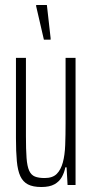

<svg xmlns="http://www.w3.org/2000/svg" viewBox="-20 -742 370 770"><path d="M146 8Q112 8 92 -2.5Q72 -13 61.5 -35.5Q51 -58 47.5 -96Q44 -134 44 -188V-510H84V-196Q84 -142 86.5 -108.5Q89 -75 97 -57.5Q105 -40 120 -34Q135 -28 159 -28Q191 -28 207.5 -44.5Q224 -61 232 -90.5Q240 -120 241.5 -160.5Q243 -201 243 -247V-510H283V0H251L247 -71H242Q238 -50 228 -32Q218 -14 198.5 -3Q179 8 146 8ZM156 -583 125 -717V-722H168L183 -589V-583Z"/></svg>

Font: Saira UltraCondensed ExtraLight
Style: Regular
Weight: 250
Width: 1
Designer: Hector Gatti with collaboration of the Omnibus-Type team
Foundry: Omnibus-Type
Version: Version 1.101